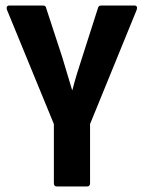

<svg xmlns="http://www.w3.org/2000/svg" viewBox="-20 -675 520 695"><path d="M186 0Q175 0 175 -12V-226L5 -640Q3 -647 5.5 -651Q8 -655 13 -655H135Q146 -655 147 -646L205 -469Q214 -439 223 -409Q232 -379 241 -349H242Q250 -380 259 -409.5Q268 -439 278 -469L335 -647Q337 -655 347 -655H466Q473 -655 475 -651Q477 -647 475 -640L306 -226V-12Q306 0 295 0Z"/></svg>

Font: Sofia Sans Condensed ExtraBold
Style: Regular
Weight: 800
Designer: Botio Nikoltchev, Ani Petrova
Foundry: lettersoup
Version: Version 4.101